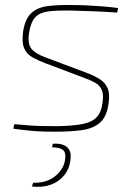

<svg xmlns="http://www.w3.org/2000/svg" viewBox="-20 -512 538 764"><path d="M264 -492Q295 -492 327 -490.5Q359 -489 390 -486.5Q421 -484 450 -480L446 -462Q403 -465 356 -467Q309 -469 265 -470Q209 -471 174.5 -467Q140 -463 121.5 -444.5Q103 -426 96 -383Q89 -338 104.5 -318.5Q120 -299 160 -284L320 -224Q353 -212 375.5 -198Q398 -184 408 -161.5Q418 -139 412 -100Q405 -48 378.5 -24.5Q352 -1 308 5.5Q264 12 203 12Q182 12 156 11.5Q130 11 99.5 8Q69 5 33 0L37 -18Q68 -15 95 -13Q122 -11 149 -10.5Q176 -10 207 -10Q268 -11 306 -18Q344 -25 363.5 -44.5Q383 -64 388 -104Q393 -136 385 -154Q377 -172 360 -182Q343 -192 318 -201L159 -261Q130 -272 108 -284.5Q86 -297 76 -320.5Q66 -344 72 -387Q80 -437 104 -459.5Q128 -482 168 -487.5Q208 -493 264 -492ZM190 60Q216 58 233 65Q250 72 257 87Q264 102 260 127Q256 160 235.5 185.5Q215 211 182 223Q149 235 107 230L112 215Q165 217 199.5 189Q234 161 239 123Q243 96 231.5 85.5Q220 75 187 74Z"/></svg>

Font: Exo 2 Thin
Style: Italic
Weight: 250
Italic angle: -8°
Designer: Natanael Gama
Foundry: Natanael Gama
Version: Version 2.010